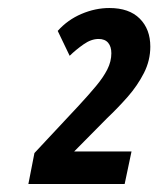

<svg xmlns="http://www.w3.org/2000/svg" viewBox="-20 -875 395 479"><path d="M50.8 -416 65.9 -493.2 175.8 -610.8Q201.2 -638.2 219.5 -660.2Q237.8 -682.1 247.8 -701.9Q257.8 -721.7 257.8 -742.2Q257.8 -758.8 249.8 -768.3Q241.7 -777.8 226.1 -777.8Q207.5 -777.8 188.5 -764.4Q169.4 -751 153.8 -735.8L124 -797.9Q148.9 -825.7 183.3 -840.3Q217.8 -855 252.9 -855Q302.2 -855 328.6 -828.6Q355 -802.2 355 -758.8Q355 -724.1 339.1 -692.9Q323.2 -661.6 298.6 -633.5Q273.9 -605.5 247.1 -580.1L165 -497.1H308.1L291 -416Z"/></svg>

Font: Open Sans Condensed
Style: Italic
Weight: 400
Width: 3
Italic angle: -12°
Designer: Monotype Design Team
Foundry: Monotype Imaging Inc.
Version: Version 3.000